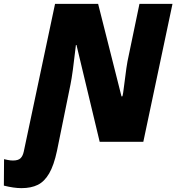

<svg xmlns="http://www.w3.org/2000/svg" viewBox="-121 -734 913 994"><path d="M-101 227 -100 90Q-96 91 -81.5 94Q-67 97 -54 97Q-27 97 -15 85.5Q-3 74 2 51L164 -714H387L508 -235H512Q515 -234 524 -310Q535 -398 539 -416L601 -714H772L621 0H395L275 -501H272Q255 -350 244 -297L174 47Q158 122 133.5 164Q109 206 74.5 223Q40 240 -10 240Q-49 240 -101 227Z"/></svg>

Font: Noto Sans Display Black
Style: Italic
Weight: 900
Italic angle: -12°
Designer: Monotype Design team
Foundry: Monotype Imaging Inc.
Version: Version 1.000